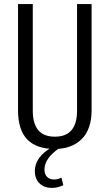

<svg xmlns="http://www.w3.org/2000/svg" viewBox="-20 -720 535 937"><path d="M248 7Q158 7 113 -39.5Q68 -86 68 -182V-700H140V-180Q140 -117 166.5 -85Q193 -53 248 -53Q356 -53 356 -180V-700H427V-182Q427 -135 414.5 -99.5Q402 -64 378 -40.5Q354 -17 321 -5Q288 7 248 7ZM234 197Q195 197 172.5 174.5Q150 152 150 114Q150 80 171.5 50.5Q193 21 232 0L268 4Q233 28 215 54Q197 80 197 108Q197 130 209.5 143Q222 156 244 156Q262 156 280 147L289 184Q278 189 263.5 193Q249 197 234 197Z"/></svg>

Font: Pathway Extreme Condensed Light
Style: Regular
Weight: 300
Width: 3
Version: Version 1.001;gftools[0.9.26]